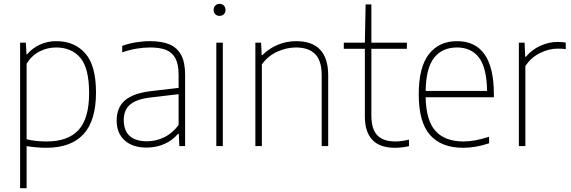

<svg xmlns="http://www.w3.org/2000/svg" viewBox="-20 -763 2982 1003"><path d="M85 -540H115L118.5 -479.5H122Q148 -511 187.5 -529.5Q227 -548 274 -548Q368.5 -548 425 -484.8Q481.5 -421.5 481.5 -280Q481.5 -133 416.2 -62Q351 9 222 9Q175.5 9 119 0.5V220H85ZM445.5 -276Q445.5 -407 399.8 -461Q354 -515 272.5 -515Q227 -515 186.2 -494Q145.5 -473 119 -430.5V-35.5Q140 -30 168.2 -27Q196.5 -24 223.5 -24Q335.5 -24 390.5 -84.2Q445.5 -144.5 445.5 -276Z M947 -373V0H917L914 -64H910Q882 -30 839 -11Q796 8 746.5 8Q673.5 8 631.5 -29.2Q589.5 -66.5 589.5 -133.5Q589.5 -201.5 632.8 -238.8Q676 -276 769 -287L913 -304V-373Q913 -428 896 -459Q879 -490 846.8 -502.5Q814.5 -515 764 -515Q731 -515 693.2 -508.8Q655.5 -502.5 618.5 -489.5V-523.5Q649 -535 688.2 -541.5Q727.5 -548 764 -548Q824.5 -548 864.5 -531.5Q904.5 -515 925.8 -476.5Q947 -438 947 -373ZM913 -110V-271L768 -254Q693.5 -245.5 660 -217Q626.5 -188.5 626.5 -136.5Q626.5 -81.5 657 -53.2Q687.5 -25 748 -25Q794.5 -25 837.5 -45.8Q880.5 -66.5 913 -110Z M1110 0V-540H1144V0ZM1096 -711Q1096 -725 1104.8 -734Q1113.5 -743 1127 -743Q1140.5 -743 1149.2 -734Q1158 -725 1158 -711Q1158 -697 1149.2 -688.5Q1140.5 -680 1127 -680Q1113.5 -680 1104.8 -688.5Q1096 -697 1096 -711Z M1314 -540H1344L1347 -475.5H1351Q1386 -510.5 1431.5 -529.2Q1477 -548 1527 -548Q1694.5 -548 1694.5 -369V0H1660.5V-369Q1660.5 -447 1625.8 -481Q1591 -515 1526 -515Q1478.5 -515 1430 -493.8Q1381.5 -472.5 1348 -426.5V0H1314Z M2116.5 -33.5V0.5Q2079.5 9 2043.5 9Q1886 9 1886 -155V-508H1776V-540H1886L1890 -740H1920V-540H2105.5V-508H1920V-161Q1920 -88 1951.2 -56Q1982.5 -24 2045.5 -24Q2076.5 -24 2116.5 -33.5Z M2560 -255H2203.5Q2206 -132 2255.8 -78Q2305.5 -24 2401.5 -24Q2458.5 -24 2535 -48.5V-14.5Q2465 9 2399.5 9Q2285.5 9 2226.5 -57.8Q2167.5 -124.5 2167.5 -270Q2167.5 -412 2220.5 -480Q2273.5 -548 2367 -548Q2560 -548 2560 -270ZM2203.5 -288H2524.5Q2522.5 -408.5 2482.5 -461.8Q2442.5 -515 2367 -515Q2290.5 -515 2248 -461.5Q2205.5 -408 2203.5 -288Z M2690.5 -540H2720.5L2723.5 -466.5H2727.5Q2757.5 -503 2802.2 -523.5Q2847 -544 2893.5 -544Q2916.5 -544 2935.5 -540.5V-506.5Q2918 -509 2893 -509Q2847 -509 2800.2 -485.5Q2753.5 -462 2724.5 -418V0H2690.5Z"/></svg>

Font: Encode Sans Thin
Style: Regular
Weight: 250
Designer: Multiple Designers
Foundry: Impallari Type
Version: Version 2.000